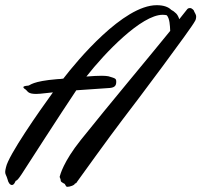

<svg xmlns="http://www.w3.org/2000/svg" viewBox="-75 -707 776 740"><path d="M373 -392C373 -405 369 -405 343 -413C337 -414 329 -415 318 -415C302 -415 282 -414 258 -412C329 -503 470 -650 552 -650C559 -650 566 -649 568 -648C579 -635 580 -610 581 -588C491 -477 352 -312 236 -167C169 -83 157 -33 155 -26C155 -21 159 -19 159 -11C159 -6 166 -3 171 0C179 2 176 13 185 13C194 13 213 7 214 0H215C218 0 220 -2 224 -9C229 -16 346 -179 398 -247C450 -314 664 -600 676 -625C679 -629 681 -636 681 -643C681 -648 679 -652 677 -656C671 -665 675 -665 668 -671C665 -674 661 -676 657 -676C653 -676 650 -675 647 -672L616 -633C613 -642 609 -650 604 -655C597 -662 591 -666 585 -669C574 -680 556 -687 529 -687C400 -687 222 -473 169 -404C161 -403 154 -402 146 -402C48 -394 42 -378 34 -377C20 -376 15 -374 15 -371C15 -368 20 -364 25 -361C32 -355 33 -345 64 -345C73 -345 85 -346 101 -348L129 -351C76 -278 -43 -108 -52 -62C-54 -54 -55 -48 -55 -44C-55 -34 -50 -31 -46 -16C-43 -2 -36 6 -29 6C-25 6 -21 3 -18 -3C-11 -20 -17 3 8 -35C30 -69 156 -265 219 -359L349 -368C369 -370 373 -379 373 -392Z"/></svg>

Font: Oregano
Style: Italic
Weight: 400
Italic angle: -12°
Designer: Astigmatic (AOETI)
Foundry: Astigmatic (AOETI)
Version: Version 1.000